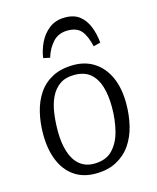

<svg xmlns="http://www.w3.org/2000/svg" viewBox="-114 -831 758 925"><g transform="rotate(-15 264.5 -368.5)"><path d="M247 14Q185 14 141 -17Q97 -48 74.5 -104Q52 -160 52 -235Q52 -292 64.5 -343.5Q77 -395 104 -434.5Q131 -474 174.5 -496.5Q218 -519 280 -519Q339 -519 383.5 -489.5Q428 -460 452.5 -405.5Q477 -351 477 -274Q477 -217 464.5 -165Q452 -113 424.5 -73Q397 -33 353 -9.5Q309 14 247 14ZM253 -34Q312 -34 345 -68Q378 -102 392 -157Q406 -212 406 -275Q406 -333 393 -377Q380 -421 350.5 -446.5Q321 -472 270 -472Q227 -472 198.5 -452.5Q170 -433 153.5 -399.5Q137 -366 130.5 -322Q124 -278 124 -230Q124 -172 138 -127.5Q152 -83 181 -58.5Q210 -34 253 -34ZM299 -751Q344 -751 371.5 -729Q399 -707 413.5 -670.5Q428 -634 432 -590L397 -581Q385 -634 363 -660.5Q341 -687 295 -687Q249 -687 221 -656.5Q193 -626 180 -582L147 -589Q152 -627 170 -664.5Q188 -702 220 -726.5Q252 -751 299 -751Z"/></g></svg>

Font: Literata Light
Style: Italic
Weight: 300
Italic angle: -2°
Designer: Latin by Veronika Burian and Jose Scaglione. Greek by Irene Vlachou. Cyrillic by Vera Evstafieva
Foundry: TypeTogether
Version: Version 3.103;gftools[0.9.29]